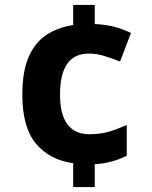

<svg xmlns="http://www.w3.org/2000/svg" viewBox="-20 -744 612 774"><path d="M362 -647Q409 -645 444.5 -635Q480 -625 508 -611L464 -496Q429 -510 398.5 -519Q368 -528 338 -528Q222 -528 222 -363Q222 -281 252.5 -242Q283 -203 338 -203Q385 -203 418.5 -213Q452 -223 491 -240V-116Q460 -101 428.5 -92.5Q397 -84 362 -82V10H275V-86Q178 -100 124 -166Q70 -232 70 -362Q70 -456 95.5 -514.5Q121 -573 167.5 -603.5Q214 -634 275 -643V-724H362Z"/></svg>

Font: Noto Sans Kannada
Style: Bold
Weight: 700
Designer: Jelle Bosma - Monotype Design Team
Foundry: Monotype Imaging Inc.
Version: Version 2.005; ttfautohint (v1.8.4.7-5d5b)